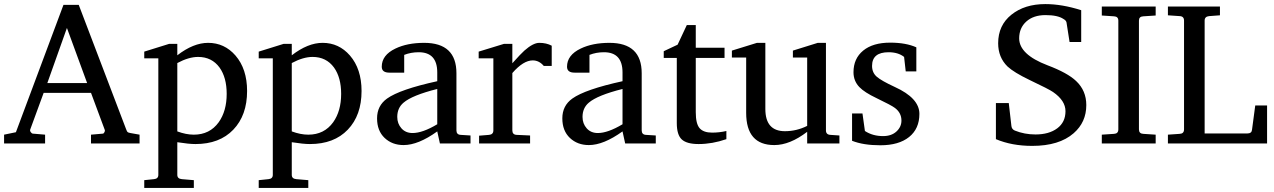

<svg xmlns="http://www.w3.org/2000/svg" viewBox="-20 -703 6243 941"><path d="M664 0H426V-43L484 -48Q488 -48 491.5 -54.5Q495 -61 494 -65L426 -248H194L128 -68Q126 -62 131 -55Q136 -48 142 -48L201 -43V0H0V-43L58 -55L291 -679H366L598 -70Q602 -59 605 -56Q608 -53 619 -51L664 -43ZM407 -296 308 -566 212 -296Z M1191 -257Q1191 -138 1123.5 -67.5Q1056 3 938 3Q905 3 849 -6V154Q849 173 871 175L930 180V218H687V180L735 175Q756 173 756 154V-417H687V-450L809 -488H849V-432Q928 -493 1000 -493Q1080 -493 1134 -431Q1191 -365 1191 -257ZM1091 -243Q1091 -323 1056 -372Q1018 -424 951 -424Q905 -424 849 -394V-59Q892 -43 930 -43Q1008 -43 1052 -104Q1091 -159 1091 -243Z M1752 -257Q1752 -138 1684.5 -67.5Q1617 3 1499 3Q1466 3 1410 -6V154Q1410 173 1432 175L1491 180V218H1248V180L1296 175Q1317 173 1317 154V-417H1248V-450L1370 -488H1410V-432Q1489 -493 1561 -493Q1641 -493 1695 -431Q1752 -365 1752 -257ZM1652 -243Q1652 -323 1617 -372Q1579 -424 1512 -424Q1466 -424 1410 -394V-59Q1453 -43 1491 -43Q1569 -43 1613 -104Q1652 -159 1652 -243Z M2286 0H2136L2123 -59Q2030 8 1958 8Q1902 8 1865 -27Q1828 -62 1828 -123Q1828 -185 1877 -220Q1940 -265 2123 -305V-348Q2123 -447 2032 -447Q1994 -447 1961 -434V-347H1888Q1851 -347 1851 -376Q1851 -433 1918 -465Q1976 -493 2059 -493Q2217 -493 2217 -344V-64Q2217 -43 2238 -42L2286 -39ZM2123 -94V-267Q2000 -236 1958 -200Q1927 -174 1927 -130Q1927 -97 1947.5 -74Q1968 -51 2002 -51Q2051 -51 2123 -94Z M2684 -380H2645Q2622 -407 2591 -407Q2545 -407 2491 -345V-64Q2491 -43 2512 -42L2578 -39V0H2328V-38L2377 -42Q2398 -44 2398 -64V-417H2326V-450L2450 -488H2491V-393Q2534 -441 2550 -455Q2593 -493 2623 -493Q2658 -493 2684 -479Z M3194 0H3044L3031 -59Q2938 8 2866 8Q2810 8 2773 -27Q2736 -62 2736 -123Q2736 -185 2785 -220Q2848 -265 3031 -305V-348Q3031 -447 2940 -447Q2902 -447 2869 -434V-347H2796Q2759 -347 2759 -376Q2759 -433 2826 -465Q2884 -493 2967 -493Q3125 -493 3125 -344V-64Q3125 -43 3146 -42L3194 -39ZM3031 -94V-267Q2908 -236 2866 -200Q2835 -174 2835 -130Q2835 -97 2855.5 -74Q2876 -51 2910 -51Q2959 -51 3031 -94Z M3540 -21Q3471 3 3404 3Q3346 3 3321.5 -19.5Q3297 -42 3297 -100V-419H3233V-452L3301 -484L3346 -580H3390V-469H3531V-419H3390V-153Q3390 -96 3409 -74.5Q3428 -53 3470 -53Q3506 -53 3540 -61Z M4094 0H3936V-57Q3851 8 3775 8Q3637 8 3637 -150V-421H3567V-455L3690 -493H3731V-169Q3731 -60 3827 -60Q3884 -60 3936 -86V-421H3866V-455L3988 -493H4028V-64Q4028 -43 4050 -42L4094 -39Z M4486 -145Q4486 -72 4435.5 -31.5Q4385 9 4295 9Q4211 9 4156 -13V-147H4207L4219 -61Q4257 -36 4308 -36Q4349 -36 4373.5 -58.5Q4398 -81 4398 -112Q4398 -150 4366 -174Q4349 -187 4276 -222Q4217 -250 4192 -276Q4163 -306 4163 -349Q4163 -416 4210.5 -455Q4258 -494 4343 -494Q4420 -494 4471 -471V-353H4419L4411 -424Q4382 -447 4335 -447Q4254 -447 4254 -380Q4254 -347 4277 -327Q4300 -307 4365 -277Q4486 -222 4486 -145Z M5304 -188Q5304 -104 5242 -50Q5171 12 5039 12Q4939 12 4861 -21V-198H4924L4937 -85Q4939 -69 4954 -63Q5001 -44 5055 -44Q5121 -44 5161.5 -74Q5202 -104 5202 -158Q5202 -210 5141 -252Q5121 -266 5026 -311Q4949 -348 4918 -377Q4872 -422 4872 -491Q4872 -579 4937 -631Q5002 -683 5103 -683Q5185 -683 5279 -653V-497H5222L5207 -593Q5205 -603 5192 -610Q5164 -629 5104 -629Q5045 -629 5010 -597.5Q4975 -566 4975 -515Q4975 -436 5114 -383Q5212 -346 5254 -306Q5304 -259 5304 -188Z M5644 0H5380V-43L5440 -47Q5461 -48 5461 -69V-602Q5461 -622 5440 -623L5380 -627V-671H5644V-627L5583 -623Q5562 -622 5562 -602V-69Q5562 -48 5583 -47L5644 -43Z M6190 0H5704V-43L5762 -47Q5783 -48 5783 -69V-602Q5783 -623 5762 -624L5704 -628V-671H5959V-628L5906 -624Q5884 -622 5884 -602V-49H6094Q6114 -49 6116 -66L6132 -186H6190Z"/></svg>

Font: Apparatus SIL
Style: Regular
Weight: 400
Version: Version 1.0